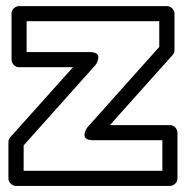

<svg xmlns="http://www.w3.org/2000/svg" viewBox="-20 -589 606 634"><path d="M7.8 0V-119.1Q7.8 -129.9 14.2 -136.2L221.2 -367.2H43Q32.2 -367.2 25.1 -375Q18.1 -382.8 18.1 -392.1V-543.9Q18.1 -554.7 25.9 -561.8Q33.7 -568.8 43 -568.8H530.8Q541.5 -568.8 548.8 -561Q556.2 -553.2 556.2 -543.9V-423.8Q556.2 -413.6 549.8 -407.2L342.8 -175.8H541Q551.8 -175.8 558.8 -168Q565.9 -160.2 565.9 -150.9V0Q565.9 10.7 558.1 17.8Q550.3 24.9 541 24.9H33.2Q22.5 24.9 15.1 17.1Q7.8 9.3 7.8 0ZM58.1 -24.9H516.1V-126H287.1Q273.4 -126 266.4 -130.4Q259.3 -134.8 259 -140.9Q258.8 -147 260.7 -153.1Q262.7 -159.2 265.6 -163.6L268.1 -168L505.9 -434.1V-519H67.9V-417H276.9Q290.5 -417 297.6 -412.6Q304.7 -408.2 304.7 -402.1Q304.7 -396 303 -389.9Q301.3 -383.8 298.8 -379.4L295.9 -375L58.1 -108.9Z"/></svg>

Font: Trueno ExtraBold Outline
Style: Regular
Weight: 800
Width: 6
Designer: Julieta Ulanovsky
Foundry: Julieta Ulanovsky
Version: Version 3.001b | FøM Fix